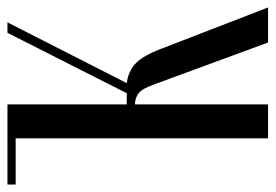

<svg xmlns="http://www.w3.org/2000/svg" viewBox="-135 -607 739 515"><g transform="rotate(-90 234.5 -349.5)"><path d="M378 0 265 -307Q254 -338 242 -347Q230 -356 214 -357H212V0H121V-699H212V-379H242L404 -699H432L269 -379Q301 -375 322 -355Q343 -335 361 -287L472 0ZM-3 -699H122V-677H-3Z"/></g></svg>

Font: Moniqa SemBd Heading
Style: Regular
Weight: 600
Designer: Rajesh Rajput
Foundry: Rajesh Rajput
Version: Version 1.000